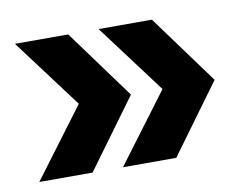

<svg xmlns="http://www.w3.org/2000/svg" viewBox="-50 -535 607 479"><g transform="rotate(-10 254.0 -295.0)"><path d="M226 -120 357 -295 226 -470H361L489 -295L361 -120ZM14 -120 145 -295 14 -470H149L277 -295L149 -120Z"/></g></svg>

Font: Host Grotesk Light
Style: Bold
Weight: 700
Version: Version 1.003